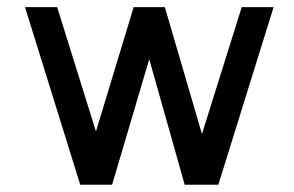

<svg xmlns="http://www.w3.org/2000/svg" viewBox="-20 -508 809 528"><path d="M48.8 -488.3 200.6 0H288.3L390.4 -345.2L487.9 0H580.4L732.4 -488.3H644.7L535.4 -139.6L433.3 -488.3H347.5L243.9 -146.5L137.2 -488.3Z"/></svg>

Font: SaysetthaMai Thin
Style: Regular
Weight: 100
Designer: John M. Durdin
Foundry: Lao Script for Windows
Version: Version 1.101